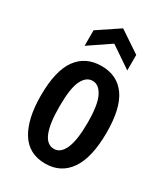

<svg xmlns="http://www.w3.org/2000/svg" viewBox="-189 -842 827 943"><g transform="rotate(30 224.5 -370.5)"><path d="M224 13Q131 13 85 -60.5Q39 -134 39 -267Q39 -407 87.5 -474Q136 -541 226 -541Q315 -541 362.5 -474.5Q410 -408 410 -270Q410 -129 361.5 -58Q313 13 224 13ZM225 -71Q263 -71 284 -119Q305 -167 305 -265Q305 -367 282.5 -411.5Q260 -456 224 -456Q188 -456 166.5 -412.5Q145 -369 145 -265Q145 -71 225 -71ZM103 -585V-673L224 -754L345 -673V-585L224 -667Z"/></g></svg>

Font: Bricolage Grotesque 12pt Condensed Medium
Style: Regular
Weight: 500
Width: 3
Designer: Mathieu Triay
Foundry: Atelier Triay
Version: Version 1.001; ttfautohint (v1.8.4.7-5d5b);gftools[0.9.33.de